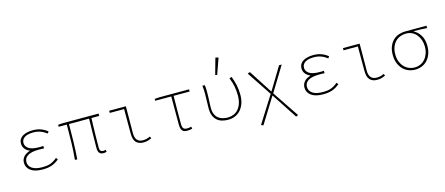

<svg xmlns="http://www.w3.org/2000/svg" viewBox="-58 -1481 5515 2380"><g transform="rotate(-15 2700.0 -291.0)"><path d="M312 12Q212 12 160 -27Q108 -66 108 -128Q108 -155 117.5 -175.5Q127 -196 142 -211Q157 -226 176.5 -236Q196 -246 216 -252V-256Q177 -272 155.5 -301Q134 -330 134 -368Q134 -398 147.5 -421Q161 -444 185.5 -459Q210 -474 244 -482Q278 -490 318 -490Q374 -490 419 -473.5Q464 -457 504 -425L488 -402Q447 -433 406 -447.5Q365 -462 316 -462Q283 -462 255.5 -456.5Q228 -451 208 -439Q188 -427 177 -409Q166 -391 166 -366Q166 -324 206.5 -295Q247 -266 340 -266Q354 -266 365 -266Q376 -266 395 -268V-236Q374 -238 358.5 -238Q343 -238 326 -238Q234 -238 187 -209.5Q140 -181 140 -129Q140 -77 185 -46.5Q230 -16 316 -16Q344 -16 369 -19Q394 -22 416.5 -29.5Q439 -37 461.5 -50.5Q484 -64 508 -84L525 -60Q500 -40 476 -26Q452 -12 426.5 -3.5Q401 5 373 8.5Q345 12 312 12Z M1096 12Q1059 12 1041.5 -7.5Q1024 -27 1024 -72Q1024 -97 1024.5 -141Q1025 -185 1026 -237.5Q1027 -290 1028 -345.5Q1029 -401 1030 -448H772Q772 -335 769 -223Q766 -111 758 2L728 0Q739 -113 741.5 -224.5Q744 -336 744 -448H640V-474L706 -478H1160V-448H1060Q1058 -400 1056.5 -343.5Q1055 -287 1054 -233.5Q1053 -180 1052.5 -135.5Q1052 -91 1052 -66Q1052 -16 1098 -16Q1103 -16 1109.5 -17.5Q1116 -19 1128 -22L1134 4Q1125 7 1117 9.5Q1109 12 1096 12Z M1606 12Q1546 12 1513 -22.5Q1480 -57 1480 -138V-450H1296V-478H1510Q1510 -391 1509 -305Q1508 -219 1508 -132Q1508 -16 1608 -16Q1629 -16 1651.5 -21Q1674 -26 1700 -38L1712 -14Q1686 -2 1662 5Q1638 12 1606 12Z M2169 12Q2122 12 2103.5 -12Q2085 -36 2085 -92V-450H1879V-474L1945 -478H2321V-450H2115Q2113 -358 2113 -268Q2113 -178 2113 -86Q2113 -50 2126.5 -33Q2140 -16 2171 -16Q2201 -16 2227 -24L2233 2Q2224 6 2206.5 9Q2189 12 2169 12Z M2694 12Q2653 12 2616.5 2Q2580 -8 2553 -31.5Q2526 -55 2510 -92.5Q2494 -130 2494 -185Q2494 -229 2496 -272.5Q2498 -316 2498 -360Q2498 -389 2497.5 -415.5Q2497 -442 2492 -478H2522Q2527 -452 2527.5 -427Q2528 -402 2528 -372Q2528 -349 2527 -324.5Q2526 -300 2525 -275.5Q2524 -251 2523 -228Q2522 -205 2522 -186Q2522 -138 2536.5 -105Q2551 -72 2575 -52.5Q2599 -33 2630.5 -24.5Q2662 -16 2696 -16Q2735 -16 2769.5 -30Q2804 -44 2830 -73Q2856 -102 2871 -146Q2886 -190 2886 -250Q2886 -307 2876 -362.5Q2866 -418 2840 -480L2870 -490Q2894 -428 2906 -369.5Q2918 -311 2918 -249Q2918 -183 2899.5 -134Q2881 -85 2850.5 -52.5Q2820 -20 2779.5 -4Q2739 12 2694 12ZM2704 -560 2680 -566 2738 -774 2776 -764Z M3096 192 3068 180 3284 -162 3074 -478 3104 -490 3298 -190H3302L3476 -478H3510L3316 -160L3544 180L3516 192L3302 -134H3298Z M3912 12Q3812 12 3760 -27Q3708 -66 3708 -128Q3708 -155 3717.5 -175.5Q3727 -196 3742 -211Q3757 -226 3776.5 -236Q3796 -246 3816 -252V-256Q3777 -272 3755.5 -301Q3734 -330 3734 -368Q3734 -398 3747.5 -421Q3761 -444 3785.5 -459Q3810 -474 3844 -482Q3878 -490 3918 -490Q3974 -490 4019 -473.5Q4064 -457 4104 -425L4088 -402Q4047 -433 4006 -447.5Q3965 -462 3916 -462Q3883 -462 3855.5 -456.5Q3828 -451 3808 -439Q3788 -427 3777 -409Q3766 -391 3766 -366Q3766 -324 3806.5 -295Q3847 -266 3940 -266Q3954 -266 3965 -266Q3976 -266 3995 -268V-236Q3974 -238 3958.5 -238Q3943 -238 3926 -238Q3834 -238 3787 -209.5Q3740 -181 3740 -129Q3740 -77 3785 -46.5Q3830 -16 3916 -16Q3944 -16 3969 -19Q3994 -22 4016.5 -29.5Q4039 -37 4061.5 -50.5Q4084 -64 4108 -84L4125 -60Q4100 -40 4076 -26Q4052 -12 4026.5 -3.5Q4001 5 3973 8.5Q3945 12 3912 12Z M4606 12Q4546 12 4513 -22.5Q4480 -57 4480 -138V-450H4296V-478H4510Q4510 -391 4509 -305Q4508 -219 4508 -132Q4508 -16 4608 -16Q4629 -16 4651.5 -21Q4674 -26 4700 -38L4712 -14Q4686 -2 4662 5Q4638 12 4606 12Z M5094 12Q5049 12 5008.5 -4Q4968 -20 4937.5 -51.5Q4907 -83 4888.5 -129Q4870 -175 4870 -234Q4870 -298 4888.5 -344Q4907 -390 4938.5 -420Q4970 -450 5011 -464Q5052 -478 5096 -478H5368V-448Q5324 -451 5283 -452.5Q5242 -454 5198 -454V-450Q5252 -420 5283 -366Q5314 -312 5314 -234Q5314 -175 5296.5 -129Q5279 -83 5249 -51.5Q5219 -20 5179 -4Q5139 12 5094 12ZM5094 -16Q5134 -16 5168.5 -31.5Q5203 -47 5228 -75.5Q5253 -104 5267.5 -144Q5282 -184 5282 -234Q5282 -276 5269.5 -315Q5257 -354 5233.5 -384Q5210 -414 5175.5 -432Q5141 -450 5096 -450Q5056 -450 5020.5 -436Q4985 -422 4959 -395Q4933 -368 4917.5 -327.5Q4902 -287 4902 -234Q4902 -184 4917 -144Q4932 -104 4958 -75.5Q4984 -47 5019 -31.5Q5054 -16 5094 -16Z"/></g></svg>

Font: Source Code Pro ExtraLight
Style: Regular
Weight: 200
Monospace: yes
Designer: Paul D. Hunt, Teo Tuominen
Foundry: Adobe Systems Incorporated
Version: Version 2.030;PS 1.000;hotconv 16.6.51;makeotf.lib2.5.65220